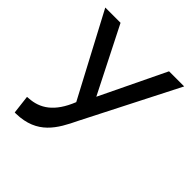

<svg xmlns="http://www.w3.org/2000/svg" viewBox="-179 -578 907 907"><g transform="rotate(45 274.5 -124.5)"><path d="M10 -451 229 -38C187 67 128 104 57 108L47 109L58 202H67C205 199 253 112 298 18L537 -451H436L278 -123L112 -451Z"/></g></svg>

Font: Charger Sport
Style: Bd
Weight: 700
Designer: Jasper
Foundry: Cannot Into Space Fonts
Version: Version 1.1